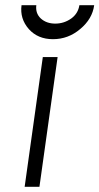

<svg xmlns="http://www.w3.org/2000/svg" viewBox="-20 -720 383 740"><path d="M75 0H132L202 -500H145ZM63 -700Q56 -648 91 -608Q126 -569 184 -569Q243 -569 289 -608Q336 -647 343 -700H286Q281 -668 255 -649Q227 -629 193 -629Q159 -629 137 -649Q116 -669 120 -700Z"/></svg>

Font: Unageo
Style: Light-Italic
Weight: 300
Designer: Richard Sepsi
Foundry: Richard Sepsi
Version: Version 2.000